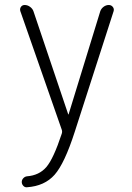

<svg xmlns="http://www.w3.org/2000/svg" viewBox="-20 -540 540 788"><path d="M233.4 -7.8 63.5 -494.1Q60.5 -503.9 65.9 -511.7Q71.3 -519.5 81.1 -519.5Q92.8 -519.5 103 -512.2Q113.3 -504.9 117.2 -494.1L259.8 -71.3Q259.8 -70.3 260.7 -70.3Q261.7 -70.3 261.7 -71.3L391.6 -494.1Q395.5 -504.9 405.3 -512.2Q415 -519.5 426.8 -519.5Q436.5 -519.5 442.9 -511.7Q449.2 -503.9 446.3 -494.1L287.1 0Q245.1 130.9 204.1 177.2Q163.1 223.6 90.8 228.5Q82 229.5 75.7 222.7Q69.3 215.8 69.3 207Q69.3 198.2 75.7 191.4Q82 184.6 90.8 183.6Q140.6 179.7 169.9 146Q199.2 112.3 233.4 8.8Q236.3 0 233.4 -7.8Z"/></svg>

Font: Rounded-X Mgen+ 2m light
Style: Regular
Weight: 200
Designer: [Source Han Sans]
Ryoko NISHIZUKA  (kana & ideographs); Paul D. Hunt (Latin, Greek & Cyrillic); Wenlong ZHANG  (bopomofo
Version: Version 1.059.20150602